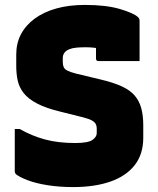

<svg xmlns="http://www.w3.org/2000/svg" viewBox="-20 -740 640 780"><path d="M325 -720Q412 -720 468.5 -703Q525 -686 541 -670Q545 -666 546 -662.5Q547 -659 547 -652Q547 -627 547 -600Q547 -573 547 -546Q547 -519 547 -492Q506 -492 464 -492Q422 -492 380 -492Q374 -492 372 -495Q370 -498 370 -503Q370 -509 370 -517Q370 -525 370 -534Q370 -543 370 -552.5Q370 -562 370 -573L398 -536Q379 -544 363.5 -546Q348 -548 329 -548Q308 -548 291 -546.5Q274 -545 261.5 -540Q249 -535 242 -526Q235 -517 235 -503V-489Q235 -477 238.5 -468Q242 -459 254 -453Q266 -447 289 -441L389 -417Q440 -405 474 -389.5Q508 -374 527 -352Q546 -330 554 -300Q562 -270 562 -231V-180Q562 -114 527.5 -69.5Q493 -25 429 -2.5Q365 20 277 20Q222 20 174 12.5Q126 5 92 -8Q58 -21 44 -33Q42 -36 41 -38.5Q40 -41 40 -45Q40 -74 40 -102Q40 -130 40 -158.5Q40 -187 40 -216H60Q109 -188 162.5 -173.5Q216 -159 285 -159Q338 -159 355.5 -171.5Q373 -184 373 -199V-219Q373 -228 369 -236Q365 -244 353.5 -250.5Q342 -257 319 -263L227 -286Q168 -300 131.5 -319Q95 -338 76.5 -361.5Q58 -385 52 -412.5Q46 -440 46 -472V-519Q46 -564 65 -600.5Q84 -637 120.5 -664Q157 -691 208.5 -705.5Q260 -720 325 -720Z"/></svg>

Font: Recursive Black
Style: Regular
Weight: 900
Version: Version 1.085